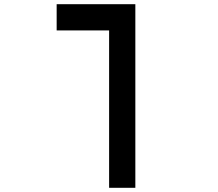

<svg xmlns="http://www.w3.org/2000/svg" viewBox="-20 -770 1040 915"><path d="M250 -625V-750H625V125H500V-625Z"/></svg>

Font: Xanmono
Style: Regular
Weight: 400
Designer: GGBotNet
Foundry: GGBotNet
Version: 1.00